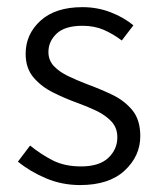

<svg xmlns="http://www.w3.org/2000/svg" viewBox="-20 -516 453 548"><path d="M208.5 12.2Q156.7 12.2 110.8 -7.3Q64.9 -26.9 31.2 -54.7L65.9 -100.6Q97.2 -75.2 130.9 -58.1Q164.6 -41 211.4 -41Q263.2 -41 289.1 -65.4Q314.9 -89.8 314.9 -124Q314.9 -151.4 297.9 -169.4Q280.8 -187.5 254.6 -200Q228.5 -212.4 201.2 -222.2Q166 -234.9 132.1 -251.7Q98.1 -268.6 75.7 -294.9Q53.2 -321.3 53.2 -362.3Q53.2 -418.5 95.7 -457Q138.2 -495.6 215.3 -495.6Q257.8 -495.6 295.7 -481Q333.5 -466.3 360.8 -443.8L327.6 -400.4Q303.2 -418.9 276.4 -430.7Q249.5 -442.4 215.3 -442.4Q165.5 -442.4 141.8 -420.2Q118.2 -397.9 118.2 -367.7Q118.2 -343.8 134 -327.1Q149.9 -310.5 175 -298.6Q200.2 -286.6 228 -275.9Q264.2 -262.7 299.3 -246.1Q334.5 -229.5 357.4 -201.9Q380.4 -174.3 380.4 -127.4Q380.4 -70.8 335.9 -29.3Q291.5 12.2 208.5 12.2Z"/></svg>

Font: Varta Light Light
Style: Regular
Weight: 300
Version: Version 1.004